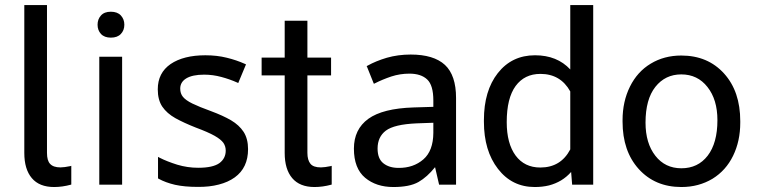

<svg xmlns="http://www.w3.org/2000/svg" viewBox="-20 -731 2995 760"><path d="M166 -710.9ZM76.2 -710.9ZM166 -710.9V-126Q166 -95.2 178.2 -82.5Q190.9 -68.4 219.2 -68.4Q219.2 -68.4 219.7 -68.4Q233.9 -68.4 259.8 -73.7L262.2 -74.7V-71.8V-2V-0.5L260.7 0Q226.6 9.3 194.3 9.3Q135.7 9.3 106 -25.9Q76.2 -61 76.2 -125.5V-710.9Z M379.4 -669.4Q392.6 -684.6 418.7 -684.6Q444.8 -684.6 458.5 -669.7Q472.2 -654.8 472.2 -633.1Q472.2 -611.3 458.5 -596.7Q444.8 -582 418.9 -582Q393.1 -582 379.6 -596.7Q366.2 -611.3 366.2 -633.1Q366.2 -654.8 379.4 -669.4ZM463.4 0H460.9H375.5H373V-2V-503.9V-506.3H375.5H460.9H463.4V-503.9V-2Z M894.5 -254.9Q926.8 -235.8 944.3 -209Q961.9 -181.6 961.9 -140.6Q961.9 -66.9 909.2 -28.8Q882.8 -9.8 846.2 -0.5Q809.1 9.3 762.7 8.8Q710.4 8.8 672.9 0.5Q635.3 -8.3 607.9 -23.4L606.4 -24.4L605.5 -24.9V-25.9V-27.3V-102.5V-106.4V-109.9L608.9 -108.4L612.3 -106.4Q641.1 -91.8 681.6 -79.1Q722.2 -66.9 764.6 -66.9Q822.8 -66.9 848.6 -85.4Q873.5 -104 873.5 -134.8Q873.5 -151.9 864.3 -165.5Q854.5 -179.2 829.6 -193.4Q803.7 -208 754.9 -226.1Q708 -244.6 674.3 -263.2Q640.6 -282.2 622.6 -308.6Q604.5 -335.4 604.5 -377.4Q604.5 -442.4 655.3 -477.5Q706.5 -512.2 793 -512.2Q838.9 -512.2 877.9 -502.4Q916 -493.2 949.7 -478L951.7 -477.1L953.6 -476.1L953.1 -474.1L952.1 -472.2L924.8 -406.7L923.8 -404.3L923.3 -402.3L920.9 -403.3L918.9 -404.3Q889.2 -417.5 856.4 -426.3Q822.8 -435.5 788.1 -435.5Q741.2 -435.5 716.8 -420.4Q693.4 -405.8 693.4 -380.4Q693.4 -360.8 704.1 -347.7Q715.3 -334 741.2 -321.3Q768.1 -308.1 815.4 -291Q862.8 -273.4 894.5 -254.9Z M1196.8 -648.9V-646.5V-502.9H1288.6H1290.5V-500.5V-435.1V-432.6H1288.6H1196.8V-126Q1196.8 -97.2 1209 -82.5Q1220.7 -68.4 1250 -68.4Q1250 -68.4 1250.5 -68.4Q1264.6 -68.4 1290.5 -73.7L1293 -74.7V-71.8V-2V-0.5L1291.5 0Q1257.3 9.3 1225.1 9.3Q1166.5 9.3 1136.7 -25.9Q1106.9 -61 1106.9 -125.5V-432.6H1017.6H1015.6V-434.6V-500.5V-502.9H1017.6H1106.9V-646.5V-648.9H1108.9H1194.8Z M1655.8 -100.1Q1694.8 -133.8 1695.3 -205.1V-245.1L1628.9 -242.7Q1540.5 -238.8 1507.3 -213.9Q1474.6 -189 1474.6 -143.1Q1474.6 -103 1497.1 -85Q1520 -66.4 1557.6 -66.4Q1616.2 -65.9 1655.8 -100.1ZM1435.1 -471.2Q1467.3 -489.3 1511.2 -502.4Q1555.7 -515.1 1605.5 -515.1Q1696.8 -515.1 1741.2 -474.1Q1785.2 -433.1 1785.2 -343.3V-4.4V-2V0H1782.7H1780.8H1721.7H1719.7H1717.8V-2L1717.3 -3.4L1702.1 -69.3Q1670.9 -30.3 1636.7 -10.7Q1618.7 -0.5 1593.8 4.4Q1568.8 9.3 1537.1 9.3Q1469.2 9.3 1425.3 -27.3Q1380.9 -64.5 1380.9 -142.6Q1380.9 -219.2 1438 -260.7Q1495.1 -301.8 1616.7 -305.7L1695.3 -308.1V-333.5Q1695.3 -393.6 1670.9 -416.5Q1646.5 -439.5 1600.6 -439.5Q1563.5 -439.5 1528.8 -428.2Q1494.1 -416.5 1464.4 -401.4L1462.4 -400.4L1460 -399.4L1459 -401.4L1458 -403.8L1433.1 -465.8L1432.1 -467.8L1431.2 -469.2L1433.1 -470.2Z M2328.1 -710.9ZM2021 -390.6Q1985.8 -342.3 1985.8 -247.6Q1985.8 -163.1 2021 -115.2Q2056.2 -67.9 2118.7 -67.9Q2199.7 -67.9 2237.3 -139.6V-369.1Q2198.7 -438.5 2119.1 -438.5Q2056.2 -438.5 2021 -390.6ZM2328.1 -710.9V-2V0H2325.7H2246.6H2244.6V-2L2240.7 -50.3Q2223.1 -30.3 2201.2 -17.1Q2179.2 -3.9 2153.3 2.9Q2127 9.3 2096.7 9.3Q2006.8 9.3 1951.2 -62.5Q1895.5 -134.3 1895.5 -249V-255.9Q1895.5 -371.6 1950.7 -441.9Q2006.3 -512.2 2097.7 -512.2Q2185.1 -512.2 2237.3 -456.1V-710.9Z M2535.2 -245.6Q2535.2 -164.1 2574.2 -114.3Q2612.8 -64.9 2677.2 -64.9Q2742.7 -64.9 2781.2 -114.7Q2819.8 -165 2819.8 -255.4Q2819.8 -336.9 2780.3 -386.7Q2741.2 -436.5 2676.8 -436.5Q2613.3 -436.5 2574.2 -387.2Q2535.2 -337.9 2535.2 -245.6ZM2444.3 -249.5V-255.4Q2444.3 -329.1 2473.6 -388.2Q2502.9 -447.3 2555.7 -479Q2608.9 -511.2 2676.8 -511.2Q2781.7 -511.2 2846.2 -439.9Q2910.2 -369.1 2910.2 -251.5V-245.6Q2910.2 -172.4 2881.8 -114.3Q2853.5 -56.2 2800.3 -23.4Q2773.4 -7.3 2742.7 1Q2711.9 9.3 2677.2 9.3Q2572.8 9.3 2508.3 -62Q2444.3 -132.8 2444.3 -249.5Z"/></svg>

Font: MAUL
Style: Regular
Weight: 400
Designer: MAUL
Version: Version 1.0; 2020; ttfautohint (v1.8.3)